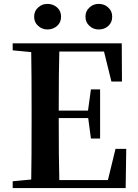

<svg xmlns="http://www.w3.org/2000/svg" viewBox="-20 -964 708 984"><path d="M45 0V-35L140 -44Q142 -143 142 -346V-395Q142 -596 140 -697L45 -706V-742H604L605 -546H551L513 -700H284Q281 -602 281 -397H431L446 -506H493V-254H446L432 -359H281Q281 -143 284 -41H533L572 -201H627L624 0ZM223 -813Q196 -813 176 -831Q155 -849 155 -878.5Q155 -908 176 -926Q195 -944 223 -944Q252 -944 272.5 -926Q293 -908 293 -878.5Q293 -849 272.5 -831Q252 -813 223 -813ZM439 -831Q418 -849 418 -878.5Q418 -908 439 -926Q458 -944 486 -944Q515 -944 534 -926Q555 -908 555 -878.5Q555 -849 535 -831Q515 -813 486.5 -813Q458 -813 439 -831Z"/></svg>

Font: GenRyuMin TW B
Style: Regular
Weight: 700
Version: Version 1.501;PS 1;hotconv 16.6.51;makeotf.lib2.5.65220